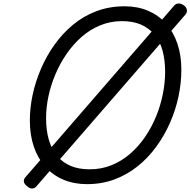

<svg xmlns="http://www.w3.org/2000/svg" viewBox="-20 -1036 1091 1100"><path d="M478 19Q404 19 343.5 -6.5Q283 -32 240 -80Q197 -128 174 -195Q151 -262 151 -346Q151 -418 167 -493Q183 -568 214.5 -641.5Q246 -715 292 -779.5Q338 -844 398 -894Q458 -944 532.5 -972Q607 -1000 694 -1000Q768 -1000 828 -974.5Q888 -949 930.5 -901.5Q973 -854 996 -787Q1019 -720 1019 -637Q1019 -560 1002.5 -482.5Q986 -405 953.5 -331.5Q921 -258 874.5 -194.5Q828 -131 768 -83Q708 -35 635.5 -8Q563 19 478 19ZM493 -66Q561 -66 619 -89.5Q677 -113 725.5 -155Q774 -197 811.5 -252Q849 -307 874.5 -369.5Q900 -432 913 -497Q926 -562 926 -624Q926 -694 910.5 -748.5Q895 -803 863 -840Q831 -877 785.5 -896Q740 -915 679 -915Q613 -915 554.5 -891Q496 -867 448 -825Q400 -783 362 -728Q324 -673 297.5 -610.5Q271 -548 257.5 -484Q244 -420 244 -360Q244 -289 260 -234.5Q276 -180 307.5 -142.5Q339 -105 385 -85.5Q431 -66 493 -66ZM190 30Q183 40 168.5 43.5Q154 47 135 31Q104 6 125 -20L978 -1004Q987 -1015 1002.5 -1016Q1018 -1017 1035 -1004Q1048 -994 1050.5 -979.5Q1053 -965 1042 -952Z"/></svg>

Font: Playwrite SK
Style: Regular
Weight: 400
Designer: Veronika Burian, José Scaglione
Foundry: TypeTogether
Version: Version 1.002